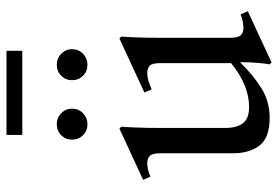

<svg xmlns="http://www.w3.org/2000/svg" viewBox="-156 -702 878 607"><g transform="rotate(-90 283.5 -398.0)"><path d="M542 -77 552 -54 390 21 384 15Q386 6 388.5 -20.5Q391 -47 391 -77H389Q350 -37 308.5 -11Q267 15 215 15Q152 15 127.5 -17Q103 -49 103 -100V-330Q103 -356 94.5 -364Q86 -372 72 -372Q52 -372 29 -362L19 -385L181 -460L187 -454Q186 -446 184.5 -411.5Q183 -377 183 -331V-125Q183 -90 197.5 -70Q212 -50 250 -50Q282 -50 316.5 -63.5Q351 -77 388 -107V-330Q388 -356 380 -364Q372 -372 357 -372Q344 -372 330 -367.5Q316 -363 305 -358L295 -381L466 -460L472 -454Q471 -446 469.5 -411.5Q468 -377 468 -331V-112Q468 -84 476.5 -76Q485 -68 499 -68Q521 -68 542 -77ZM195 -561Q174 -561 160 -575Q146 -589 146 -610Q146 -630 160 -644Q174 -658 195 -658Q215 -658 229.5 -644Q244 -630 244 -610Q244 -589 229.5 -575Q215 -561 195 -561ZM383 -561Q362 -561 348 -575Q334 -589 334 -610Q334 -630 348 -644Q362 -658 383 -658Q403 -658 417.5 -644Q432 -630 432 -610Q432 -589 417.5 -575Q403 -561 383 -561ZM161 -817H427V-767H161Z"/></g></svg>

Font: Bona Nova
Style: Regular
Weight: 400
Designer: Mateusz Machalski
Foundry: Capitalics
Version: Version 4.001; ttfautohint (v1.8.3)